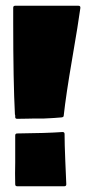

<svg xmlns="http://www.w3.org/2000/svg" viewBox="-20 -648 322 669"><path d="M198 -188Q205 -188 205 -181Q205 -148 207.5 -87.5Q210 -27 211 -6Q211 1 204 1H40Q33 1 33 -6Q32 -43 33 -82Q33 -126 33 -154Q33 -165 33 -176Q33 -183 40 -183Q143 -184 198 -188ZM33 -628H253Q261 -628 260 -620Q253 -568 231.5 -443Q210 -318 202 -245Q202 -240 195 -239Q183 -238 169.5 -237Q156 -236 152 -236Q148 -236 141.5 -235.5Q135 -235 132.5 -235Q130 -235 125 -235Q120 -235 113.5 -235Q107 -235 98 -235Q89 -235 74 -234.5Q59 -234 40 -234Q33 -234 33 -240Q33 -242 33 -245Q33 -248 32 -249Q26 -364 26 -571V-621Q26 -628 33 -628Z"/></svg>

Font: Cubao Free Narrow
Style: Narrow
Weight: 400
Width: 3
Designer: Aaron Amar
Version: Version 001.001